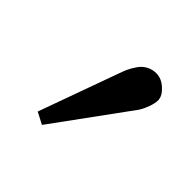

<svg xmlns="http://www.w3.org/2000/svg" viewBox="-77 -841 376 376"><g transform="rotate(45 111.0 -653.0)"><path d="M163.1 -768.1Q177.7 -768.1 190.4 -756.3Q203.1 -744.6 203.1 -732.9Q203.1 -724.6 198.7 -712.6Q194.3 -700.7 189 -692.9L76.2 -538.1L51.8 -550.8L109.9 -711.9Q113.8 -723.1 117.2 -731Q120.6 -738.8 127 -748.3Q133.3 -757.8 142.6 -762.9Q151.9 -768.1 163.1 -768.1Z"/></g></svg>

Font: Linux Libertine G
Style: Bold
Weight: 700
Designer: Philipp H. Poll
Foundry: Philipp H. Poll
Version: Version 5.0.3